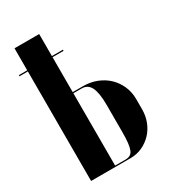

<svg xmlns="http://www.w3.org/2000/svg" viewBox="-173 -787 778 876"><g transform="rotate(-30 216.0 -349.5)"><path d="M175 -393V-699H45V0H253Q286 0 314.5 -13Q343 -26 364.5 -48.5Q386 -71 398 -101.5Q410 -132 410 -167V-221Q410 -258 396 -289.5Q382 -321 358 -344Q334 -367 301 -380Q268 -393 229 -393ZM280 -124Q280 -89 277.5 -66.5Q275 -44 269.5 -30.5Q264 -17 254 -11.5Q244 -6 229 -6H175V-387H219Q251 -387 265.5 -357.5Q280 -328 280 -264ZM1 -577H233V-583H1Z"/></g></svg>

Font: Moniqa Black
Style: Regular
Weight: 900
Designer: Rajesh Rajput
Foundry: Rajesh Rajput
Version: Version 1.000